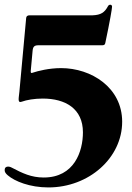

<svg xmlns="http://www.w3.org/2000/svg" viewBox="-20 -793 566 824"><path d="M92.3 -715.9 63.2 -399.1C60.7 -372.2 54 -349.4 73.2 -356.5C94.5 -364.3 127.8 -370 163.4 -370C260.7 -370 335.9 -326.7 335.9 -225.1C335.9 -143.5 299 -31.2 167.6 -31.2C114.3 -31.2 76 -49.7 31.2 -73.2C23.4 -77.4 18.5 -78.1 14.9 -78.1C5.7 -78.1 0 -73.2 0 -63.2C0 -54.7 4.3 -48.3 13.5 -40.5C43.3 -14.9 108 11.4 187.5 11.4C362.2 11.4 504.3 -115.8 504.3 -270.6C504.3 -416.9 372.2 -500.7 242.2 -500.7C190 -500.7 142.4 -488.3 121.1 -481.2C113.6 -478 111.5 -479.8 111.9 -487.9L120 -576C121.8 -593 127.8 -598.7 144.9 -598.7H418.3C424.7 -598.7 430.4 -600.1 431.8 -608C451.7 -701.7 460.9 -756.4 460.9 -764.2C460.9 -768.5 458.8 -772.7 453.1 -772.7C448.9 -772.7 445.3 -770.6 442.5 -764.9C429 -740.1 413.4 -728.7 377.8 -727.3H161.9H107.2C97.3 -727.3 93 -723 92.3 -715.9Z"/></svg>

Font: Margiela Serif
Style: Bold
Weight: 700
Designer: Andreas Faust, Stefan Endress
Version: Version 1.002;FEAKit 1.0